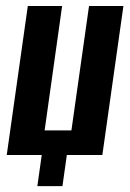

<svg xmlns="http://www.w3.org/2000/svg" viewBox="-20 -515 433 638"><path d="M104.1 103.5 118.7 0H2.4L72.4 -495H186.4L128.3 -81.7H217.3L275.8 -495H390.1L320.1 0H202.1L187.5 103.5Z"/></svg>

Font: Alumni Sans Thin
Style: Italic
Weight: 100
Italic angle: -8°
Designer: Robert E. Leuschke
Foundry: Robert E. Leuschke
Version: Version 1.016